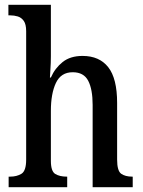

<svg xmlns="http://www.w3.org/2000/svg" viewBox="-20 -780 597 800"><path d="M16 0V-44H22Q50 -44 69.5 -56Q89 -68 89 -115V-650Q89 -679 79 -693Q69 -707 54 -711.5Q39 -716 23 -716H15V-760H192V-546Q192 -518 190 -490.5Q188 -463 188 -457H192Q209 -496 241 -521.5Q273 -547 324 -547Q394 -547 431 -500Q468 -453 468 -351V-115Q468 -68 485 -56Q502 -44 531 -44H533V0H366V-343Q366 -408 347.5 -443.5Q329 -479 283 -479Q234 -479 213 -434.5Q192 -390 192 -318V-110Q192 -66 210.5 -55Q229 -44 258 -44H260V0Z"/></svg>

Font: Noto Serif Tamil Condensed Medium
Style: Regular
Weight: 500
Width: 3
Designer: Indian Type Foundry, Tom Grace, and the Monotype Design Team
Foundry: Monotype Imaging Inc.
Version: Version 2.004; ttfautohint (v1.8.4.7-5d5b)